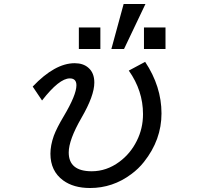

<svg xmlns="http://www.w3.org/2000/svg" viewBox="-20 -900 1040 963"><path d="M538.6 -654.3 600.1 -879.9H709.5L602.1 -654.3ZM375.5 -654.3V-762.2H483.4V-654.3ZM702.1 -654.3V-762.2H810.1V-654.3ZM190.9 -396 144 -465.8Q255.4 -583 354.5 -583Q397.5 -583 423.3 -560.1Q453.1 -534.7 453.1 -485.8Q453.1 -419.9 388.7 -309.1Q324.7 -198.2 324.7 -135.3Q324.7 -41 439.9 -41Q514.6 -41 578.6 -88.4Q634.3 -129.4 666 -193.4Q697.3 -255.4 697.3 -327.6Q697.3 -445.3 626 -545.9L708 -589.8Q790 -466.3 790 -331.1Q790 -198.7 702.1 -87.9Q674.8 -53.2 638.2 -26.4Q545.4 43 431.6 43Q349.1 43 296.9 4.9Q232.9 -42 232.9 -128.9Q232.9 -170.9 250 -219.2Q264.6 -258.3 299.3 -316.4Q363.3 -423.8 363.3 -472.2Q363.3 -506.8 330.1 -506.8Q276.9 -506.8 190.9 -396Z"/></svg>

Font: FORM UDPGothic
Style: Regular
Weight: 400
Foundry: Pronama LLC
Version: Version 1.05101